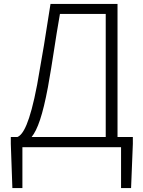

<svg xmlns="http://www.w3.org/2000/svg" viewBox="-20 -749 730 977"><path d="M518 -678V-52H141C171 -89 197 -162 224 -306C249 -444 260 -537 285 -678ZM578 -52V-729H237C212 -565 196 -470 169 -318C131 -118 97 -64 69 -52H35V-17L43 208H94V0H596V208H647L656 -17V-52Z"/></svg>

Font: Noto Sans CJK JP Light
Style: Regular
Weight: 300
Designer: Ryoko NISHIZUKA (kana & ideographs); Paul D. Hunt (Latin, Greek & Cyrillic); Wenlong ZHANG (bopomofo); Sandoll Communica
Foundry: Adobe Systems Incorporated
Version: Version 1.004;PS 1.004;hotconv 1.0.82;makeotf.lib2.5.63406